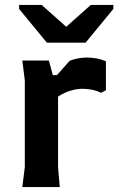

<svg xmlns="http://www.w3.org/2000/svg" viewBox="-20 -754 477 774"><path d="M70 0 80 -80V-430L70 -510H177L193 -451H214V-80L221 0ZM163 -293V-399L261 -509Q294 -522 330 -522Q350 -522 369 -518.5Q388 -515 407 -507V-390L387 -380Q366 -390 347 -393Q328 -396 313 -396Q272 -396 229.5 -374Q187 -352 163 -293ZM169 -582 57 -718V-734H148L247 -646L346 -734H437V-718L325 -582Z"/></svg>

Font: AR One Sans
Style: Bold
Weight: 700
Designer: Niteesh Yadav
Foundry: Niteesh Yadav
Version: Version 1.001;gftools[0.9.33]